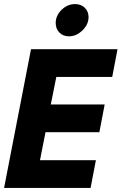

<svg xmlns="http://www.w3.org/2000/svg" viewBox="-26 -921 596 941"><path d="M126 -680H550L524 -544H250L223 -409H487L461 -273H197L170 -136H444L418 0H-6ZM247 -808Q247 -845 276 -873Q305 -901 342 -901Q371 -901 389.5 -883Q408 -865 408 -837Q408 -801 378 -772Q348 -743 312 -743Q283 -743 265 -761.5Q247 -780 247 -808Z"/></svg>

Font: Teachers
Style: Bold Italic
Weight: 700
Designer: Alfredo Marco Pradil & Chank Diesel
Version: Version 0.009